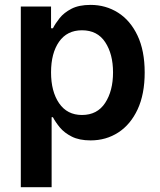

<svg xmlns="http://www.w3.org/2000/svg" viewBox="-20 -573 663 797"><path d="M66.4 204.1V-545.9H191.9V-455.6H199.7Q209.5 -475.1 227.5 -497.8Q245.6 -520.5 276.6 -536.6Q307.6 -552.7 356 -552.7Q418.9 -552.7 470 -520.5Q521 -488.3 550.8 -425.5Q580.6 -362.8 580.6 -272Q580.6 -182.1 551.3 -119.1Q522 -56.2 471.2 -23.2Q420.4 9.8 356 9.8Q309.1 9.8 278.1 -5.9Q247.1 -21.5 228.5 -43.9Q210 -66.4 199.7 -86.4H194.3V204.1ZM320.3 -95.7Q383.8 -95.7 416.5 -145.8Q449.2 -195.8 449.2 -272.5Q449.2 -348.6 416.7 -397.9Q384.3 -447.3 320.3 -447.3Q258.3 -447.3 225.1 -399.7Q191.9 -352.1 191.9 -272.5Q191.9 -193.4 225.3 -144.5Q258.8 -95.7 320.3 -95.7Z"/></svg>

Font: Inter Semi Bold
Style: Regular
Weight: 600
Designer: Rasmus Andersson
Foundry: rsms
Version: Version 4.000;git-e0f93cc